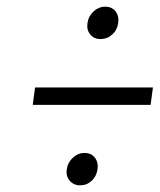

<svg xmlns="http://www.w3.org/2000/svg" viewBox="-20 -631 478 575"><path d="M220 -76Q240 -76 254.5 -89.5Q269 -103 272 -124Q275 -145 264 -159Q253 -173 233 -173Q214 -173 198.5 -159Q183 -145 180 -124Q177 -103 189 -89.5Q201 -76 220 -76ZM281 -514Q301 -514 316 -527.5Q331 -541 334 -562Q337 -583 326 -597Q315 -611 295 -611Q276 -611 260.5 -597Q245 -583 242 -562Q239 -541 250.5 -527.5Q262 -514 281 -514ZM78 -317H431L438 -369H85Z"/></svg>

Font: Secuela Light
Style: Italic
Weight: 300
Italic angle: -8°
Designer: Fernando Haro
Foundry: deFharo
Version: Version 1.708